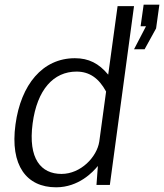

<svg xmlns="http://www.w3.org/2000/svg" viewBox="-20 -788 699 818"><path d="M219 10C315 10 376 -55 397 -81L391 0H448L551 -762H481L441 -470C401 -518 358 -540 299 -540C161 -540 69 -427 46 -258C22 -83 93 10 219 10ZM596 -578 645 -667 659 -768H592L579 -676H602L551 -578ZM242 -47C155 -47 99 -111 119 -262C138 -406 208 -483 306 -483C361 -483 401 -455 432 -398L403 -185C393 -119 324 -47 242 -47Z"/></svg>

Font: Cheyenne Sans Light
Style: Italic
Weight: 300
Italic angle: -8.13011°
Designer: The Public Sans project authors (U.S. Web Design System), Libre Franklin designed by Pablo Impallari and Rodrigo Fuenzal
Foundry: The Cheyenne Sans Project Authors
Version: Version 2.007